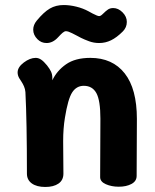

<svg xmlns="http://www.w3.org/2000/svg" viewBox="-20 -741 614 763"><path d="M524 -268 523 -42Q523 -21 502.5 -10Q482 1 452 1Q423 1 400.5 -9Q378 -19 378 -37L379 -269Q379 -342 363 -371Q347 -400 313 -400Q284 -400 267 -374Q250 -348 238 -273Q231 -231 231 -180L232 -51Q232 -25 212.5 -11.5Q193 2 160 2Q126 2 106.5 -12Q87 -26 87 -51Q87 -259 81 -375Q80 -387 75.5 -397.5Q71 -408 65 -417Q59 -426 56 -431Q50 -442 50 -453Q50 -474 74.5 -492.5Q99 -511 122 -511Q133 -511 143.5 -504Q154 -497 167 -481Q178 -467 183 -456Q188 -445 188 -431V-422Q206 -460 242.5 -485.5Q279 -511 339 -511Q427 -511 475.5 -449.5Q524 -388 524 -268ZM112 -623Q112 -642 126 -659Q154 -693 178 -707Q202 -721 233 -721Q257 -721 283.5 -714.5Q310 -708 332 -696Q337 -693 347.5 -687.5Q358 -682 364.5 -679.5Q371 -677 374 -677Q380 -677 388 -685Q401 -698 409.5 -703.5Q418 -709 430 -709Q450 -709 467 -692Q484 -675 484 -654Q484 -632 468 -616Q444 -592 421.5 -581Q399 -570 374 -570Q353 -570 334 -577Q315 -584 302 -590.5Q289 -597 286 -599Q282 -601 266.5 -609Q251 -617 242 -617Q236 -617 228.5 -610.5Q221 -604 211 -593Q190 -570 165 -570Q144 -570 129 -585Q112 -602 112 -623Z"/></svg>

Font: Mali
Style: Bold
Weight: 700
Designer: Kitiyaporn Chalermlarp | Katatrad Aksorn Co.,Ltd.
Foundry: Cadson Demak Co.,Ltd.
Version: Version 1.000; ttfautohint (v1.6)